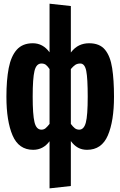

<svg xmlns="http://www.w3.org/2000/svg" viewBox="-20 -798 655 1045"><path d="M249.7 -777.9 365.6 -765.1V-512.3Q386.7 -539.5 411 -551Q435.4 -562.6 465.1 -562.6Q522.6 -562.6 551.5 -527.4Q580.5 -492.3 590.5 -427.2Q600.5 -362.1 600.5 -271.8Q600.5 -139 566.9 -60.8Q533.3 17.4 453.8 17.4Q425.6 17.4 404.1 5.4Q382.6 -6.7 365.6 -30.3V214.4L249.7 227.2V-29.2Q214.9 17.4 160.5 17.4Q82.1 17.4 48.5 -60.8Q14.9 -139 14.9 -271.8Q14.9 -362.1 27.4 -427.2Q40 -492.3 71.3 -527.4Q102.6 -562.6 158.5 -562.6Q213.8 -562.6 249.7 -513.3ZM205.6 -452.3Q177.4 -452.3 167.7 -411.8Q157.9 -371.3 157.9 -271.8Q157.9 -174.4 167.7 -133.3Q177.4 -92.3 205.6 -92.3Q219 -92.3 228.5 -100.5Q237.9 -108.7 249.7 -123.6V-422.1Q239.5 -437.4 230 -444.9Q220.5 -452.3 205.6 -452.3ZM416.9 -452.3Q401 -452.3 389.7 -444.9Q378.5 -437.4 365.6 -422.1V-123.6Q377.4 -107.7 387.4 -100Q397.4 -92.3 411.3 -92.3Q436.9 -92.3 447.2 -131Q457.4 -169.7 457.4 -271.8Q457.4 -371.3 449.5 -411.8Q441.5 -452.3 416.9 -452.3Z"/></svg>

Font: Fira Code
Style: Bold
Weight: 700
Monospace: yes
Designer: Carrois Corporate, Edenspiekermann AG, Nikita Prokopov
Foundry: Carrois Corporate, Edenspiekermann AG, Nikita Prokopov
Version: Version 6.000; ttfautohint (v1.8.2) -l 8 -r 50 -G 200 -x 14 